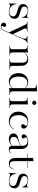

<svg xmlns="http://www.w3.org/2000/svg" viewBox="1726 -2398 866 4357"><g transform="rotate(90 2158.5 -220.0)"><path d="M247.6 11.3Q210.5 11.3 183.5 4.4Q156.5 -2.4 137.1 -9.3Q117.7 -16.1 102.4 -16.1Q79 -16.1 67.7 10.5H58.1Q59.7 -4.8 60.9 -24.2Q62.1 -43.5 62.5 -75.4Q62.9 -107.3 62.9 -158.1H71.8Q83.9 -79 126.6 -38.7Q169.4 1.6 241.1 1.6Q294.4 1.6 323.4 -20.6Q352.4 -42.7 352.4 -83.9Q352.4 -121.8 321 -144.4Q289.5 -166.9 216.1 -183.9Q141.9 -200.8 107.7 -230.6Q73.4 -260.5 73.4 -308.1Q73.4 -362.1 110.1 -394.4Q146.8 -426.6 208.9 -426.6Q241.1 -426.6 266.9 -419.8Q292.7 -412.9 312.9 -406Q333.1 -399.2 348.4 -399.2Q359.7 -399.2 366.9 -405.2Q374.2 -411.3 379 -425H387.9Q386.3 -408.9 385.5 -390.3Q384.7 -371.8 384.3 -346.8Q383.9 -321.8 383.9 -286.3H375.8Q362.9 -346.8 320.2 -381.9Q277.4 -416.9 219.4 -416.9Q175.8 -416.9 152 -397.2Q128.2 -377.4 128.2 -341.1Q128.2 -306.5 157.3 -285.5Q186.3 -264.5 263.7 -244.4Q340.3 -225.8 373.4 -196.4Q406.5 -166.9 406.5 -118.5Q406.5 -57.3 364.1 -23Q321.8 11.3 247.6 11.3Z M717.7 12.9 545.2 -353.2Q536.3 -371 529 -381Q521.8 -391.1 512.5 -396Q503.2 -400.8 487.1 -402.4L471.8 -404V-412.9Q488.7 -412.1 509.3 -411.3Q529.8 -410.5 553.2 -410.5H557.3H562.9Q590.3 -410.5 614.5 -410.9Q638.7 -411.3 658.5 -411.7Q678.2 -412.1 694.4 -412.1V-403.2L671.8 -400.8Q636.3 -397.6 628.2 -382.7Q620.2 -367.7 634.7 -332.3L758.1 -71.8L747.6 -58.9L835.5 -260.5Q856.5 -306.5 860.1 -335.5Q863.7 -364.5 850.8 -379.8Q837.9 -395.2 808.9 -401.6L797.6 -404V-412.9Q813.7 -412.1 839.9 -411.3Q866.1 -410.5 896.8 -410.5Q918.5 -410.5 934.7 -411.3Q950.8 -412.1 961.3 -412.9V-404L954.8 -402.4Q933.9 -396.8 919 -385.5Q904 -374.2 888.7 -348Q873.4 -321.8 850.8 -271.8L725.8 12.9ZM575 192.7Q537.9 192.7 515.7 175Q493.5 157.3 493.5 127.4Q493.5 104 508.9 89.5Q524.2 75 550 75Q568.5 75 579.8 83.9Q591.1 92.7 591.1 106.5Q591.1 119.4 585.1 129.4Q579 139.5 573 148.4Q566.9 157.3 566.9 166.9Q566.9 180.6 584.7 180.6Q614.5 180.6 636.3 163.3Q658.1 146 673.4 109.7L725 -6.5L732.3 -1.6L682.3 113.7Q670.2 140.3 654.4 158.1Q638.7 175.8 619.4 184.3Q600 192.7 575 192.7Z M1133.9 -2.4Q1102.4 -2.4 1073.8 -1.6Q1045.2 -0.8 1012.9 0V-8.9L1033.9 -10.5Q1068.5 -12.1 1083.1 -25.4Q1097.6 -38.7 1097.6 -71V-206.5H1170.2V-71Q1170.2 -38.7 1183.9 -25Q1197.6 -11.3 1231.5 -9.7L1246 -8.9V0Q1216.1 -0.8 1189.1 -1.6Q1162.1 -2.4 1133.9 -2.4ZM1097.6 -206.5V-335.5Q1097.6 -371 1082.7 -385.9Q1067.7 -400.8 1027.4 -404L1012.9 -405.6V-414.5Q1032.3 -413.7 1043.1 -413.3Q1054 -412.9 1066.1 -412.9Q1096 -412.9 1122.6 -415.7Q1149.2 -418.5 1170.2 -424.2V-414.5V-206.5ZM1402.4 -206.5V-291.1Q1402.4 -350 1378.6 -378.2Q1354.8 -406.5 1304.8 -406.5Q1253.2 -406.5 1214.5 -375Q1175.8 -343.5 1145.2 -276.6L1144.4 -283.9Q1175.8 -355.6 1221 -391.1Q1266.1 -426.6 1328.2 -426.6Q1399.2 -426.6 1437.1 -384.3Q1475 -341.9 1475 -262.9V-206.5ZM1438.7 -2.4Q1410.5 -2.4 1383.5 -1.6Q1356.5 -0.8 1326.6 0V-8.9L1341.1 -9.7Q1375 -11.3 1388.7 -25Q1402.4 -38.7 1402.4 -71V-206.5H1475V-71Q1475 -38.7 1489.5 -25.4Q1504 -12.1 1538.7 -10.5L1559.7 -8.9V0Q1527.4 -0.8 1498.8 -1.6Q1470.2 -2.4 1438.7 -2.4Z M1829.8 11.3Q1774.2 11.3 1731 -16.1Q1687.9 -43.5 1663.7 -92.7Q1639.5 -141.9 1639.5 -204.8Q1639.5 -271 1665.3 -321Q1691.1 -371 1737.5 -398.8Q1783.9 -426.6 1845.2 -426.6Q1897.6 -426.6 1937.1 -402.8Q1976.6 -379 1987.1 -342.7L1985.5 -335.5Q1975 -367.7 1941.1 -388.7Q1907.3 -409.7 1863.7 -409.7Q1795.2 -409.7 1756.9 -358.1Q1718.5 -306.5 1718.5 -212.9Q1718.5 -118.5 1757.3 -63.3Q1796 -8.1 1862.1 -8.1Q1902.4 -8.1 1938.7 -34.3Q1975 -60.5 1991.9 -104.8L1993.5 -96.8Q1975 -46 1931 -17.3Q1887.1 11.3 1829.8 11.3ZM1980.6 0V-206.5H2053.2V-79Q2053.2 -43.5 2068.1 -29Q2083.1 -14.5 2123.4 -10.5L2137.9 -8.9V0Q2118.5 -1.6 2107.7 -1.6Q2096.8 -1.6 2084.7 -1.6Q2054.8 -1.6 2028.2 0.8Q2001.6 3.2 1980.6 9.7ZM1980.6 -206.5V-544.4Q1980.6 -579.8 1966.1 -594.8Q1951.6 -609.7 1911.3 -612.9L1896.8 -614.5V-623.4Q1916.1 -622.6 1927 -622.2Q1937.9 -621.8 1950 -621.8Q1979.8 -621.8 2006.5 -624.6Q2033.1 -627.4 2053.2 -633.1V-623.4V-206.5Z M2277.4 -206.5V-335.5Q2277.4 -371 2262.5 -385.9Q2247.6 -400.8 2207.3 -404L2192.7 -405.6V-414.5Q2212.1 -413.7 2223 -413.3Q2233.9 -412.9 2246 -412.9Q2275.8 -412.9 2302.4 -415.7Q2329 -418.5 2350 -424.2V-414.5V-206.5ZM2313.7 -2.4Q2282.3 -2.4 2253.6 -1.6Q2225 -0.8 2192.7 0V-8.9L2213.7 -10.5Q2248.4 -12.1 2262.9 -25.4Q2277.4 -38.7 2277.4 -71V-206.5H2350V-71Q2350 -38.7 2364.1 -25.4Q2378.2 -12.1 2412.9 -10.5L2433.9 -8.9V0Q2401.6 -0.8 2373 -1.6Q2344.4 -2.4 2313.7 -2.4ZM2313.7 -517.7Q2293.5 -517.7 2279.4 -531.9Q2265.3 -546 2265.3 -565.3Q2265.3 -584.7 2279.4 -598.8Q2293.5 -612.9 2313.7 -612.9Q2333.1 -612.9 2347.2 -598.8Q2361.3 -584.7 2361.3 -565.3Q2361.3 -546 2347.2 -531.9Q2333.1 -517.7 2313.7 -517.7Z M2726.6 11.3Q2663.7 11.3 2615.7 -15.3Q2567.7 -41.9 2541.1 -90.3Q2514.5 -138.7 2514.5 -202.4Q2514.5 -268.5 2542.7 -319.4Q2571 -370.2 2621.8 -398.4Q2672.6 -426.6 2737.9 -426.6Q2783.1 -426.6 2819.8 -413.3Q2856.5 -400 2877.8 -377.8Q2899.2 -355.6 2899.2 -326.6Q2899.2 -301.6 2882.7 -284.7Q2866.1 -267.7 2841.1 -267.7Q2821.8 -267.7 2810.5 -277.8Q2799.2 -287.9 2799.2 -304.8Q2799.2 -318.5 2807.7 -331Q2816.1 -343.5 2824.6 -356Q2833.1 -368.5 2833.1 -380.6Q2833.1 -396.8 2813.3 -406Q2793.5 -415.3 2759.7 -415.3Q2681.5 -415.3 2637.5 -361.3Q2593.5 -307.3 2593.5 -211.3Q2593.5 -114.5 2635.9 -61.7Q2678.2 -8.9 2757.3 -8.9Q2801.6 -8.9 2839.9 -31.5Q2878.2 -54 2903.2 -101.6L2910.5 -95.2Q2885.5 -44.4 2837.5 -16.5Q2789.5 11.3 2726.6 11.3Z M3289.5 -206.5V-296.8Q3289.5 -353.2 3259.3 -383.5Q3229 -413.7 3172.6 -413.7Q3138.7 -413.7 3116.9 -403.6Q3095.2 -393.5 3095.2 -378.2Q3095.2 -369.4 3101.6 -358.5Q3108.1 -347.6 3114.1 -335.9Q3120.2 -324.2 3120.2 -312.1Q3120.2 -297.6 3108.5 -288.3Q3096.8 -279 3076.6 -279Q3055.6 -279 3042.7 -291.9Q3029.8 -304.8 3029.8 -325.8Q3029.8 -354 3052.8 -376.6Q3075.8 -399.2 3114.5 -412.9Q3153.2 -426.6 3200 -426.6Q3283.9 -426.6 3323 -384.7Q3362.1 -342.7 3362.1 -262.1V-206.5ZM3136.3 11.3Q3077.4 11.3 3043.1 -16.1Q3008.9 -43.5 3008.9 -92.7Q3008.9 -130.6 3029 -153.2Q3049.2 -175.8 3081 -189.1Q3112.9 -202.4 3148.4 -210.5Q3183.9 -218.5 3216.1 -227Q3248.4 -235.5 3269.4 -249.2Q3290.3 -262.9 3291.1 -286.3L3291.9 -270.2Q3285.5 -247.6 3262.9 -235.9Q3240.3 -224.2 3210.9 -215.3Q3181.5 -206.5 3153.2 -194.8Q3125 -183.1 3106 -161.7Q3087.1 -140.3 3087.1 -101.6Q3087.1 -62.1 3109.7 -40.3Q3132.3 -18.5 3178.2 -18.5Q3213.7 -18.5 3241.5 -32.3Q3269.4 -46 3292.7 -76.6L3293.5 -66.1Q3264.5 -28.2 3224.6 -8.5Q3184.7 11.3 3136.3 11.3ZM3362.1 -43.5Q3362.1 -25 3370.2 -15.3Q3378.2 -5.6 3394.4 -5.6Q3408.1 -5.6 3422.2 -11.3Q3436.3 -16.9 3454 -29L3458.9 -21Q3436.3 -4 3415.3 3.6Q3394.4 11.3 3369.4 11.3Q3329 11.3 3309.3 -6.9Q3289.5 -25 3289.5 -60.5V-206.5H3362.1Z M3696 11.3Q3629.8 11.3 3597.2 -27.8Q3564.5 -66.9 3564.5 -146.8V-206.5H3637.1V-112.9Q3637.1 -59.7 3656.9 -33.5Q3676.6 -7.3 3715.3 -7.3Q3754.8 -7.3 3779.4 -29.8Q3804 -52.4 3816.9 -103.2L3824.2 -101.6Q3811.3 -42.7 3780.6 -15.7Q3750 11.3 3696 11.3ZM3564.5 -206.5V-538.7Q3589.5 -540.3 3606.9 -542.7Q3624.2 -545.2 3637.1 -549.2V-206.5ZM3462.1 -404V-412.9H3795.2V-404Z M4095.2 11.3Q4058.1 11.3 4031 4.4Q4004 -2.4 3984.7 -9.3Q3965.3 -16.1 3950 -16.1Q3926.6 -16.1 3915.3 10.5H3905.6Q3907.3 -4.8 3908.5 -24.2Q3909.7 -43.5 3910.1 -75.4Q3910.5 -107.3 3910.5 -158.1H3919.4Q3931.5 -79 3974.2 -38.7Q4016.9 1.6 4088.7 1.6Q4141.9 1.6 4171 -20.6Q4200 -42.7 4200 -83.9Q4200 -121.8 4168.5 -144.4Q4137.1 -166.9 4063.7 -183.9Q3989.5 -200.8 3955.2 -230.6Q3921 -260.5 3921 -308.1Q3921 -362.1 3957.7 -394.4Q3994.4 -426.6 4056.5 -426.6Q4088.7 -426.6 4114.5 -419.8Q4140.3 -412.9 4160.5 -406Q4180.6 -399.2 4196 -399.2Q4207.3 -399.2 4214.5 -405.2Q4221.8 -411.3 4226.6 -425H4235.5Q4233.9 -408.9 4233.1 -390.3Q4232.3 -371.8 4231.9 -346.8Q4231.5 -321.8 4231.5 -286.3H4223.4Q4210.5 -346.8 4167.7 -381.9Q4125 -416.9 4066.9 -416.9Q4023.4 -416.9 3999.6 -397.2Q3975.8 -377.4 3975.8 -341.1Q3975.8 -306.5 4004.8 -285.5Q4033.9 -264.5 4111.3 -244.4Q4187.9 -225.8 4221 -196.4Q4254 -166.9 4254 -118.5Q4254 -57.3 4211.7 -23Q4169.4 11.3 4095.2 11.3Z"/></g></svg>

Font: Playfair 144pt SemiExpanded Light
Style: Regular
Weight: 300
Width: 6
Designer: Claus Eggers Sørensen
Foundry: Claus Eggers Sørensen
Version: Version 2.203